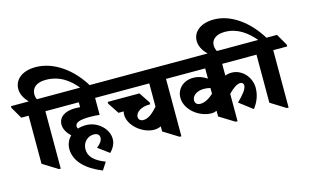

<svg xmlns="http://www.w3.org/2000/svg" viewBox="-187 -1225 2687 1671"><g transform="rotate(-15 1156.5 -389.5)"><path d="M190 10H206V-507H332V-523L272 -627H161C156 -640 151 -656 151 -673C151 -732 196 -770 278 -770C399 -770 489 -710 565 -610H647C543 -790 381 -900 222 -900C98 -900 28 -838 28 -753C28 -706 54 -663 88 -627H-72V-612L-11 -507H55V-74Z M556 121 600 53C500 14 457 -32 457 -97C457 -160 506 -203 559 -203C592 -203 610 -187 610 -162C610 -130 587 -108 558 -83L658 -10C688 -42 710 -80 710 -123C710 -168 688 -212 654 -243C618 -277 569 -299 514 -299C488 -299 464 -295 441 -288C437 -294 434 -301 434 -310C434 -344 478 -359 568 -359C602 -359 632 -357 654 -354V-507H808V-523L747 -627H189V-612L250 -507H507V-463C493 -464 478 -465 462 -465C368 -465 311 -424 311 -357C311 -317 335 -278 369 -246C339 -217 322 -178 322 -134C322 -25 413 64 556 121Z M1080 -106C1102 -106 1124 -111 1142 -120V-74L1277 10H1293V-507H1420V-523L1359 -627H664V-612L725 -507H1142V-298C1090 -238 1051 -212 1011 -212C985 -212 968 -228 968 -250C968 -295 1025 -329 1093 -329H1103V-345L1037 -445H751V-429L817 -329H864C861 -319 860 -309 860 -299C860 -250 889 -202 931 -166C972 -131 1027 -106 1080 -106Z M1600 -115C1616 -115 1631 -119 1646 -125V-74L1782 10H1799V-237C1843 -281 1877 -305 1908 -305C1926 -305 1936 -293 1936 -276C1936 -244 1903 -203 1845 -146L1964 -55C2004 -108 2027 -165 2027 -233C2027 -273 2011 -317 1984 -350C1954 -386 1910 -412 1857 -412C1834 -412 1815 -408 1799 -401V-507H2125V-523L2064 -627H1276V-612L1337 -507H1646V-415C1612 -439 1569 -455 1521 -455C1437 -455 1371 -397 1371 -316C1371 -260 1402 -208 1448 -171C1490 -137 1546 -115 1600 -115ZM1480 -262C1480 -304 1524 -338 1588 -338C1610 -338 1630 -335 1646 -330V-278C1603 -240 1565 -220 1527 -220C1498 -220 1480 -236 1480 -262Z M2243 10H2259V-507H2385V-523L2325 -627H2230C2128 -793 1978 -899 1827 -899C1713 -899 1636 -843 1636 -756C1636 -699 1674 -645 1722 -609H1795C1780 -628 1769 -654 1769 -680C1769 -734 1814 -770 1891 -770C2006 -770 2089 -705 2156 -627H1981V-612L2042 -507H2108V-74Z"/></g></svg>

Font: Noto Serif Devanagari SemiCondensed Black
Style: Regular
Weight: 900
Width: 4
Designer: Universal Thirst, Indian Type Foundry and the Monotype Design Team
Foundry: Monotype Imaging Inc.
Version: Version 2.004